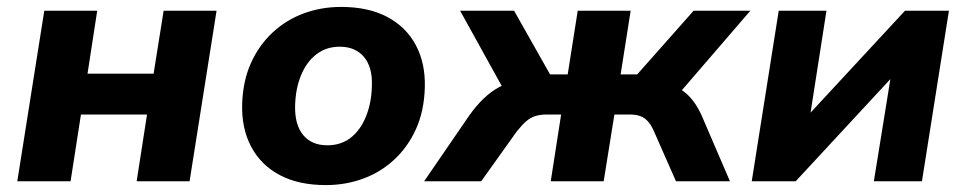

<svg xmlns="http://www.w3.org/2000/svg" viewBox="-20 -524 2793 555"><path d="M30 0 108 -493H261L233 -311H424L453 -493H606L528 0H375L405 -193H214L184 0Z M922 11Q843 11 788.5 -18Q734 -47 706 -100Q678 -153 680 -223Q682 -290 705.5 -342Q729 -394 768.5 -430.5Q808 -467 858.5 -485.5Q909 -504 966 -504Q1045 -504 1099.5 -475Q1154 -446 1182 -393.5Q1210 -341 1208 -271Q1206 -203 1182.5 -151Q1159 -99 1119.5 -62.5Q1080 -26 1029.5 -7.5Q979 11 922 11ZM926 -104Q966 -104 994 -126Q1022 -148 1038 -187.5Q1054 -227 1055 -276Q1057 -330 1032 -359.5Q1007 -389 962 -389Q923 -389 894.5 -367Q866 -345 850 -306Q834 -267 833 -217Q832 -163 856.5 -133.5Q881 -104 926 -104Z M1206 0 1337 -191Q1357 -219 1378.5 -239.5Q1400 -260 1423.5 -272.5Q1447 -285 1473 -288L1450 -240L1310 -493H1466L1570 -309H1621L1650 -493H1803L1774 -309H1822L1985 -493H2149L1931 -240L1897 -283Q1925 -280 1946.5 -266.5Q1968 -253 1983.5 -232.5Q1999 -212 2010 -186L2090 0H1934L1871 -143Q1863 -162 1853 -173Q1843 -184 1830.5 -188.5Q1818 -193 1800 -193H1756L1725 0H1572L1602 -193H1560Q1542 -193 1527.5 -188.5Q1513 -184 1500.5 -173Q1488 -162 1473 -143L1371 0Z M2153 0 2231 -493H2369L2318 -166H2293L2596 -493H2723L2645 0H2506L2559 -328H2584L2280 0Z"/></svg>

Font: Nunito Sans 11pt ExtraBold
Style: Italic
Weight: 800
Italic angle: -9°
Version: Version 3.101;gftools[0.9.27]